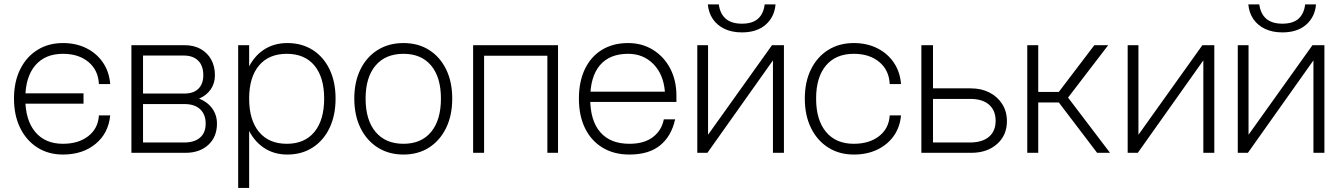

<svg xmlns="http://www.w3.org/2000/svg" viewBox="-20 -710 6228 892"><path d="M64.5 -276.5V-228.5H368V-276.5ZM45 -252Q45 -174 73.8 -115.5Q102.5 -57 153.8 -24.5Q205 8 272.5 8Q364 8 424 -41.5Q484 -91 492 -174H439.5Q436 -113.5 390.5 -77.8Q345 -42 272.5 -42Q189.5 -42 143.5 -97.2Q97.5 -152.5 97.5 -252Q97.5 -351 143.2 -405.5Q189 -460 272.5 -460Q345.5 -460 391 -422Q436.5 -384 439.5 -319.5H492Q487.5 -376.5 458.5 -419.2Q429.5 -462 381.5 -486Q333.5 -510 272.5 -510Q205 -510 153.8 -478Q102.5 -446 73.8 -388Q45 -330 45 -252Z M836 -48H644.5V-226.5H838Q884 -226.5 909.8 -202.5Q935.5 -178.5 935.5 -135.5Q935.5 -93 909.2 -70.5Q883 -48 836 -48ZM838 -275.5H644.5V-452H833Q877 -452 900.8 -428.2Q924.5 -404.5 924.5 -360.5Q924.5 -320.5 902 -298Q879.5 -275.5 838 -275.5ZM905 -252Q939.5 -266.5 959 -294.8Q978.5 -323 978.5 -360.5Q978.5 -402.5 960.8 -434Q943 -465.5 911.5 -482.8Q880 -500 838.5 -500H590.5V0H841.5Q907.5 0 947.8 -37Q988 -74 988 -135.5Q988 -175.5 966 -206Q944 -236.5 905 -252Z M1086.5 -500V163H1137.5V-500ZM1104.5 -252Q1104.5 -174 1130.8 -115.5Q1157 -57 1204.2 -24.5Q1251.5 8 1315 8Q1382 8 1432.5 -24.5Q1483 -57 1511 -115.5Q1539 -174 1539 -252Q1539 -330 1511 -388Q1483 -446 1432.5 -478Q1382 -510 1315 -510Q1251.5 -510 1204.2 -478Q1157 -446 1130.8 -388Q1104.5 -330 1104.5 -252ZM1486 -252Q1486 -152.5 1440.8 -97.2Q1395.5 -42 1312.5 -42Q1229 -42 1183.2 -97.2Q1137.5 -152.5 1137.5 -252Q1137.5 -351 1183.2 -405.5Q1229 -460 1312.5 -460Q1395.5 -460 1440.8 -405.5Q1486 -351 1486 -252Z M1626 -252Q1626 -174 1654.8 -115.5Q1683.5 -57 1735 -24.5Q1786.5 8 1854.5 8Q1922.5 8 1973.2 -24.5Q2024 -57 2052.5 -115.5Q2081 -174 2081 -252Q2081 -330 2052.5 -388Q2024 -446 1973.2 -478Q1922.5 -510 1854.5 -510Q1786.5 -510 1735 -478Q1683.5 -446 1654.8 -388Q1626 -330 1626 -252ZM2028.5 -252Q2028.5 -152.5 1983 -97.2Q1937.5 -42 1854.5 -42Q1771 -42 1724.8 -97.2Q1678.5 -152.5 1678.5 -252Q1678.5 -351 1724.8 -405.5Q1771 -460 1854.5 -460Q1937.5 -460 1983 -405.5Q2028.5 -351 2028.5 -252Z M2178 -500V0H2229V-451H2523V0H2572.5V-500Z M2669.5 -252Q2669.5 -172 2698.2 -113.8Q2727 -55.5 2779.8 -23.8Q2832.5 8 2904 8Q2995 8 3047.2 -35Q3099.5 -78 3116.5 -155.5H3064Q3054 -104 3013.2 -73Q2972.5 -42 2904 -42Q2815.5 -42 2768.8 -95.8Q2722 -149.5 2722 -252Q2722 -353.5 2767 -406.8Q2812 -460 2898 -460Q2969 -460 3015.8 -412.2Q3062.5 -364.5 3069 -284H2713.5V-236.5H3122.5V-265.5Q3122.5 -336.5 3093.8 -391.5Q3065 -446.5 3014.2 -478.2Q2963.5 -510 2898 -510Q2828.5 -510 2777 -478.8Q2725.5 -447.5 2697.5 -389.5Q2669.5 -331.5 2669.5 -252Z M3583 -689.5H3532.5Q3527.5 -646.5 3501.8 -623.2Q3476 -600 3427 -600Q3378 -600 3351.5 -623.2Q3325 -646.5 3319.5 -689.5H3268.5Q3272 -650.5 3292 -621.2Q3312 -592 3346.2 -575.8Q3380.5 -559.5 3427 -559.5Q3496 -559.5 3537 -595.2Q3578 -631 3583 -689.5ZM3269.5 -500H3219.5V0H3266.5L3571 -429.5V0H3622V-500H3566.5L3269.5 -84Z M3719 -252Q3719 -174 3747.8 -115.5Q3776.5 -57 3827.8 -24.5Q3879 8 3946.5 8Q4007.5 8 4055 -14.5Q4102.5 -37 4131.8 -77.8Q4161 -118.5 4166 -174H4113.5Q4110 -113.5 4064.5 -77.8Q4019 -42 3946.5 -42Q3863.5 -42 3817.5 -97.2Q3771.5 -152.5 3771.5 -252Q3771.5 -351 3817.2 -405.5Q3863 -460 3946.5 -460Q4019.5 -460 4065 -422Q4110.5 -384 4113.5 -319.5H4166Q4161.5 -376.5 4132.5 -419.2Q4103.5 -462 4055.5 -486Q4007.5 -510 3946.5 -510Q3879 -510 3827.8 -478Q3776.5 -446 3747.8 -388Q3719 -330 3719 -252Z M4486 -48H4314.5V-250.5H4488Q4544 -250.5 4574.8 -223.8Q4605.5 -197 4605.5 -149Q4605.5 -100.5 4574.2 -74.2Q4543 -48 4486 -48ZM4490.5 -299.5H4314.5V-500H4260.5V0H4492Q4566 0 4612 -40.8Q4658 -81.5 4658 -147Q4658 -191.5 4636.5 -226Q4615 -260.5 4577.2 -280Q4539.5 -299.5 4490.5 -299.5Z M4880.5 -258.5 5064 -500H5128.5L4936.5 -249.5L4937.5 -262.5L5137 0H5077ZM4752.5 -500H4803.5V-283H4907.5V-234H4803.5V0H4752.5Z M5269 -500H5219V0H5266L5570.5 -429.5V0H5621.5V-500H5566L5269 -84Z M6094 -689.5H6043.5Q6038.5 -646.5 6012.8 -623.2Q5987 -600 5938 -600Q5889 -600 5862.5 -623.2Q5836 -646.5 5830.5 -689.5H5779.5Q5783 -650.5 5803 -621.2Q5823 -592 5857.2 -575.8Q5891.5 -559.5 5938 -559.5Q6007 -559.5 6048 -595.2Q6089 -631 6094 -689.5ZM5780.5 -500H5730.5V0H5777.5L6082 -429.5V0H6133V-500H6077.5L5780.5 -84Z"/></svg>

Font: Overused Grotesk Light
Style: Regular
Weight: 300
Designer: RandomMaerks
Version: Version 0.005